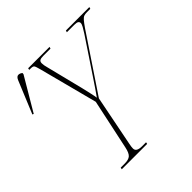

<svg xmlns="http://www.w3.org/2000/svg" viewBox="-266 -861 996 996"><g transform="rotate(-45 232.5 -363.0)"><path d="M58 0 60 -10H89Q118 -10 131 -21.5Q144 -33 151 -66L210 -343L126 -665Q119 -692 114.5 -698Q110 -704 93 -704H83L85 -714H242L239 -704H185Q169 -704 161 -699.5Q153 -695 153 -682Q153 -668 159 -647L199 -487Q204 -469 210 -443Q216 -417 221.5 -393Q227 -369 229 -354Q241 -371 257 -394Q273 -417 294 -449L418 -635Q429 -652 436.5 -665.5Q444 -679 444 -687Q444 -695 437.5 -699.5Q431 -704 414 -704H359L362 -714H534L531 -704H506Q493 -704 484.5 -701Q476 -698 466.5 -687Q457 -676 441 -653L234 -344L179 -66Q175 -47 175 -35Q175 -10 217 -10H246L244 0ZM-62 -526 -69 -529 5 -708Q13 -726 25 -726Q37 -726 47 -717L46 -709Z"/></g></svg>

Font: Noto Serif Display ExtraCondensed Thin
Style: Italic
Weight: 100
Width: 2
Italic angle: -12°
Designer: Monotype Design Team
Foundry: Monotype Imaging Inc.
Version: Version 2.009